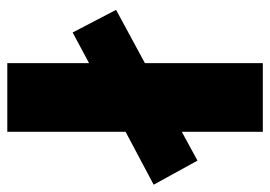

<svg xmlns="http://www.w3.org/2000/svg" viewBox="-127 -613 740 526"><g transform="rotate(90 243.0 -350.0)"><path d="M486 -401 420 -521 341 -478V-700H153V-377L7 -298L69 -179L153 -224V0H341V-324Z"/></g></svg>

Font: Arthouse Owned Black
Style: Regular
Weight: 900
Designer: Jeremy Tribby
Foundry: Tribby Type
Version: Version 1.000;PS 001.000;hotconv 1.0.88;makeotf.lib2.5.64775